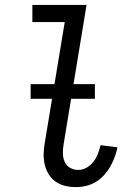

<svg xmlns="http://www.w3.org/2000/svg" viewBox="-20 -755 540 783"><path d="M290 8Q267 8 245.5 3Q224 -2 206.5 -14.5Q189 -27 178 -45.5Q167 -64 162 -85.5Q157 -107 158 -130Q159 -153 163 -175L244 -665H112V-735H333L239 -164Q236 -146 236.5 -128Q237 -110 244 -94.5Q251 -79 266 -70.5Q281 -62 299 -62Q317 -62 333.5 -71.5Q350 -81 361.5 -96Q373 -111 379.5 -128.5Q386 -146 390 -163L459 -154Q455 -134 447.5 -114Q440 -94 429.5 -75.5Q419 -57 404 -40.5Q389 -24 370.5 -13Q352 -2 331.5 3Q311 8 290 8ZM367 -352H105V-412H367Z"/></svg>

Font: Iosevka Term Curly
Style: Italic
Weight: 400
Italic angle: -9°
Designer: Belleve Invis
Foundry: Belleve Invis
Version: Version 32.3.0